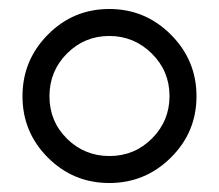

<svg xmlns="http://www.w3.org/2000/svg" viewBox="-20 -858 487 427"><path d="M86.5 -507.5Q30 -564 30 -644Q30 -724 86.5 -781Q143 -838 223 -838Q303 -838 360 -781Q417 -724 417 -644Q417 -564 360 -507.5Q303 -451 223 -451Q143 -451 86.5 -507.5ZM129 -739Q90 -700 90 -644Q90 -588 129 -549.5Q168 -511 223.5 -511Q279 -511 318 -550Q357 -589 357 -644.5Q357 -700 317.5 -739Q278 -778 223 -778Q168 -778 129 -739Z"/></svg>

Font: Diplomata
Style: Regular
Weight: 400
Width: 7
Designer: Eduardo Rodriguez Tunni
Foundry: Eduardo Rodriguez Tunni
Version: Version 1.001